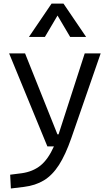

<svg xmlns="http://www.w3.org/2000/svg" viewBox="-20 -815 626 1069"><path d="M40.5 234.4 36.6 157.7 101.6 149.4Q163.1 140.6 205.3 106.7Q247.6 72.8 280.3 0H243.7L30.8 -517.6H119.6L299.8 -66.9H306.2Q306.6 -68.4 307.1 -70.3L451.7 -517.6H540.5L377 -45.9Q344.7 46.9 308.1 103.8Q271.5 160.6 224.4 189.2Q177.2 217.8 113.3 225.6ZM141.1 -609.4 267.1 -794.9H333.5L459.5 -609.4H370.6L300.3 -728.5L230 -609.4Z"/></svg>

Font: Cascadia Code PL SemiLight
Style: Regular
Weight: 350
Monospace: yes
Designer: Aaron Bell
Foundry: Saja Typeworks
Version: Version 2404.023; ttfautohint (v1.8.4)